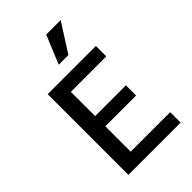

<svg xmlns="http://www.w3.org/2000/svg" viewBox="-264 -1007 1107 1107"><g transform="rotate(-45 289.5 -453.5)"><path d="M526 0H100V-658H493V-573H204V-85H526ZM134 -292V-375H455V-292ZM265 -733 337 -907H455L344 -733Z"/></g></svg>

Font: Ysabeau SemiBold
Style: Regular
Weight: 600
Designer: Christian Thalmann (Catharsis Fonts)
Version: Version 2.000;gftools[0.9.27.dev2+g8671c4b]